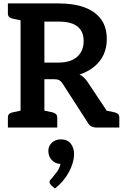

<svg xmlns="http://www.w3.org/2000/svg" viewBox="-20 -744 726 1120"><path d="M100 0V-724H323Q409 -724 471.5 -701.5Q534 -679 568.5 -633Q603 -587 603 -515Q603 -465 584 -424.5Q565 -384 529.5 -355Q494 -326 444 -309Q471 -296 490 -267L668 0H544Q508 0 493 -27L344 -258Q335 -271 325 -276.5Q315 -282 295 -282H239V0ZM239 -379H321Q393 -379 430.5 -413Q468 -447 468 -505Q468 -560 432.5 -589Q397 -618 323 -618H239ZM577 0 525 -114 593 -100ZM26 0V-58Q26 -72 33.5 -79Q41 -86 55 -89L112 -101L125 0ZM125 -724 112 -623 55 -635Q41 -638 33.5 -645Q26 -652 26 -666V-724ZM215 0 227 -101 285 -89Q298 -86 306 -79Q314 -72 314 -58V0ZM577 0 590 -101 647 -89Q661 -86 668.5 -79Q676 -72 676 -58V0ZM300 356 278 336Q274 331 271.5 327Q269 323 269 317Q269 308 279 300Q290 287 309 262.5Q328 238 333 212Q333 212 331.5 212Q330 212 329 212Q300 210 281 188.5Q262 167 262 136Q262 108 282.5 88.5Q303 69 335 69Q373 69 392.5 93.5Q412 118 412 154Q412 204 381.5 260.5Q351 317 300 356Z"/></svg>

Font: Aleo
Style: Bold
Weight: 700
Designer: Alessio Laiso
Foundry: Alessio Laiso
Version: Version 2.001;gftools[0.9.29]